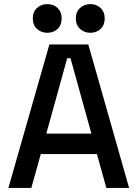

<svg xmlns="http://www.w3.org/2000/svg" viewBox="-20 -917 672 937"><path d="M21 0 221 -700H411L610 0H499L453 -165H179L133 0ZM206 -265H426L324 -633H308ZM421 -757Q391 -757 370.5 -776Q350 -795 350 -827Q350 -859 370.5 -878Q391 -897 421 -897Q451 -897 471 -878Q491 -859 491 -827Q491 -795 471 -776Q451 -757 421 -757ZM211 -757Q181 -757 160.5 -776Q140 -795 140 -827Q140 -859 160.5 -878Q181 -897 211 -897Q241 -897 261 -878Q281 -859 281 -827Q281 -795 261 -776Q241 -757 211 -757Z"/></svg>

Font: Space Grotesk Medium
Style: Regular
Weight: 500
Designer: Florian Karsten
Foundry: Florian Karsten
Version: Version 2.000